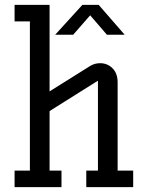

<svg xmlns="http://www.w3.org/2000/svg" viewBox="-20 -770 608 790"><path d="M464 -68H528V0H335V-68H383V-438L184 -313V-68H233V0H40V-68H103V-682H40V-750H184V-394L350 -498Q369 -510 392 -510Q422 -510 443 -489Q464 -468 464 -431ZM386 -750 493 -627H420L351 -707L281 -627H207L319 -750Z"/></svg>

Font: Kelly Slab
Style: Regular
Weight: 400
Designer: Denis Masharov
Foundry: Denis Masharov
Version: Version 1.001